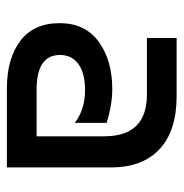

<svg xmlns="http://www.w3.org/2000/svg" viewBox="-8 -512 520 543"><g transform="rotate(90 251.5 -240.0)"><path d="M327 -282V-192Q289 -221 234 -221Q187 -221 161 -202.5Q135 -184 135 -150Q135 -84 233 -84H365V-275Q365 -396 247 -396H87V-480H252Q349 -480 401 -432Q453 -384 453 -294V0H230Q145 0 95 -38Q45 -76 45 -149Q45 -222 98 -260Q151 -298 231 -298Q276 -298 327 -282Z"/></g></svg>

Font: Baumans
Style: Regular
Weight: 400
Designer: Henadij Zarechnjuk
Foundry: Cyreal (www.cyreal.org)
Version: Version 001.002